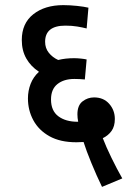

<svg xmlns="http://www.w3.org/2000/svg" viewBox="-20 -652 505 749"><path d="M378 77Q357 34 336.5 -16Q316 -66 306 -98Q293 -97 278 -97Q215 -97 173 -120.5Q131 -144 110 -183Q89 -222 89 -268Q89 -298 99.5 -325Q110 -352 132 -372Q100 -393 82.5 -424Q65 -455 65 -496Q65 -561 110 -596.5Q155 -632 227 -632Q252 -632 280.5 -629Q309 -626 325 -622L318 -541Q302 -545 281.5 -548.5Q261 -552 235 -552Q156 -552 156 -489Q156 -464 170.5 -446Q185 -428 207 -418Q235 -425 269 -425Q281 -425 295.5 -423.5Q310 -422 318 -420L311 -342Q290 -344 270 -344Q229 -344 204 -324Q179 -304 179 -264Q179 -220 207.5 -198.5Q236 -177 283 -177H285Q282 -192 282 -206Q282 -241 302 -256.5Q322 -272 347 -272Q384 -272 406 -247Q428 -222 428 -188Q428 -159 415 -141Q402 -123 381 -113Q394 -79 415 -36Q436 7 457 44Z"/></svg>

Font: Noto Sans Condensed Medium
Style: Italic
Weight: 500
Width: 3
Italic angle: -12°
Designer: Monotype Design Team
Foundry: Monotype Imaging Inc.
Version: Version 2.013; ttfautohint (v1.8.4.7-5d5b)